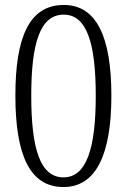

<svg xmlns="http://www.w3.org/2000/svg" viewBox="-20 -744 512 774"><path d="M236 10C366 10 429 -119 429 -358C429 -596 369 -724 237 -724C96 -724 42 -590 42 -359C42 -119 100 10 236 10ZM236 -29C141 -29 106 -147 106 -358C106 -566 140 -685 237 -685C331 -685 366 -567 366 -358C366 -149 330 -29 236 -29Z"/></svg>

Font: Noto Serif Myanmar Condensed Light
Style: Regular
Weight: 300
Width: 3
Designer: Ben Mitchell and the Monotype Design Team
Foundry: Monotype Imaging Inc.
Version: Version 2.106